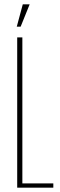

<svg xmlns="http://www.w3.org/2000/svg" viewBox="-20 -873 278 893"><path d="M84 -699V-20H228V0H60V-699ZM58 -749 86 -853H118L76 -749Z"/></svg>

Font: Moniqa Thin Paragraph
Style: Regular
Weight: 100
Designer: Rajesh Rajput
Foundry: Rajesh Rajput
Version: Version 1.000